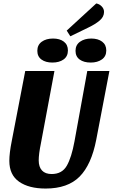

<svg xmlns="http://www.w3.org/2000/svg" viewBox="-20 -1071 653 1111"><path d="M244 20Q147 20 90.5 -19.5Q34 -59 34 -140Q34 -185 48 -255L126 -660H295L217 -243Q204 -180 204 -143Q204 -105 223 -84.5Q242 -64 279 -64Q339 -64 366.5 -112Q394 -160 411 -253L485 -660H613L537 -263Q509 -118 440.5 -49Q372 20 244 20ZM582 -1002Q582 -974 557 -952.5Q532 -931 490 -911L387 -861L366 -894L537 -1051Q555 -1048 568.5 -1034Q582 -1020 582 -1002ZM373 -779Q373 -745 348 -727Q323 -709 283 -709Q244 -709 220 -726.5Q196 -744 196 -777Q196 -811 221.5 -829.5Q247 -848 287 -848Q326 -848 349.5 -830Q373 -812 373 -779ZM595 -779Q595 -745 569.5 -727Q544 -709 505 -709Q465 -709 441 -726.5Q417 -744 417 -777Q417 -811 443 -829.5Q469 -848 508 -848Q547 -848 571 -830Q595 -812 595 -779Z"/></svg>

Font: Sansita
Style: Bold Italic
Weight: 700
Italic angle: -11°
Designer: Pablo Cosgaya
Foundry: Omnibus-Type
Version: Version 1.006